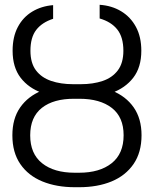

<svg xmlns="http://www.w3.org/2000/svg" viewBox="-20 -780 649 810"><path d="M293.5 -421.4H315.4Q393.1 -421.4 452.1 -397.7Q511.2 -374 544.2 -326.7Q577.1 -279.3 577.1 -209.5Q577.1 -137.2 543.5 -88.1Q509.8 -39.1 450.7 -14.6Q391.6 9.8 314 9.8H295.4Q218.3 9.8 158.7 -14.6Q99.1 -39.1 65.7 -87.9Q32.2 -136.7 32.2 -209Q32.2 -279.8 65.2 -326.9Q98.1 -374 157 -397.9Q215.8 -421.9 293.5 -421.4ZM315.4 -363.3H293.5Q206.1 -363.8 156.7 -325Q107.4 -286.1 107.4 -209Q107.4 -131.3 157.7 -91.3Q208 -51.3 294.9 -51.3H314Q400.4 -51.3 450.9 -91.3Q501.5 -131.3 501.5 -209.5Q501.5 -286.1 451.7 -324.7Q401.9 -363.3 315.4 -363.3ZM320.8 -424.8Q372.6 -424.8 413.1 -438.5Q453.6 -452.1 477.1 -483.2Q500.5 -514.2 500.5 -565.9Q500.5 -623 474.9 -655.5Q449.2 -688 400.4 -702.1V-759.8Q451.7 -756.3 491.2 -732.4Q530.8 -708.5 553.5 -666.5Q576.2 -624.5 576.2 -565.9Q576.2 -496.1 542.2 -452.1Q508.3 -408.2 450.4 -387.7Q392.6 -367.2 320.3 -367.2H288.1Q216.3 -367.7 158.4 -387.9Q100.6 -408.2 66.9 -452.1Q33.2 -496.1 33.2 -565.9Q33.2 -624.5 55.2 -666Q77.1 -707.5 116 -731Q154.8 -754.4 204.1 -758.3V-700.7Q157.2 -685.5 132.8 -653.8Q108.4 -622.1 108.4 -565.9Q108.4 -514.2 131.6 -483.4Q154.8 -452.6 195.6 -438.7Q236.3 -424.8 288.1 -424.8Z"/></svg>

Font: Inter 18pt Light
Style: Regular
Weight: 300
Designer: Rasmus Andersson
Foundry: rsms
Version: Version 4.001;git-66647c0bb